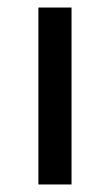

<svg xmlns="http://www.w3.org/2000/svg" viewBox="-20 -490 286 510"><path d="M82 0V-470H170V0Z"/></svg>

Font: Ek Mukta
Style: Regular
Weight: 400
Designer: Girish Dalvi and Yashodeep Gholap
Foundry: Ek Type
Version: Version 2.538;PS 1.001;hotconv 16.6.51;makeotf.lib2.5.65220;